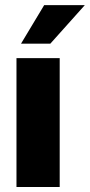

<svg xmlns="http://www.w3.org/2000/svg" viewBox="-20 -748 359 768"><path d="M45.9 0V-515.6H218.8V0ZM64 -573.2 156.7 -727.5H319.3L181.2 -573.2Z"/></svg>

Font: Inter Display Extra Bold
Style: Regular
Weight: 800
Designer: Rasmus Andersson
Foundry: rsms
Version: Version 4.000;git-4fc901f